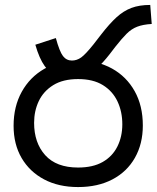

<svg xmlns="http://www.w3.org/2000/svg" viewBox="-20 -745 634 777"><path d="M265 -425Q236 -425 209.5 -436Q183 -447 161 -477.5Q139 -508 123 -564L206 -591Q221 -536 235 -518Q249 -500 271 -500Q291 -500 308.5 -512.5Q326 -525 358 -565L389 -605Q423 -649 451.5 -675Q480 -701 512 -713Q544 -725 588 -725L594 -648Q559 -646 535.5 -637Q512 -628 492.5 -608.5Q473 -589 447 -556L424 -526Q396 -490 371 -468Q346 -446 320.5 -435.5Q295 -425 265 -425ZM35 -236Q35 -314 68 -373.5Q101 -433 159.5 -466.5Q218 -500 296 -500Q375 -500 433.5 -467.5Q492 -435 525 -376Q558 -317 558 -237Q558 -163 526 -106.5Q494 -50 435 -19Q376 12 296 12Q217 12 158.5 -19Q100 -50 67.5 -105.5Q35 -161 35 -236ZM118 -248Q118 -167 163 -117Q208 -67 296 -67Q356 -67 395.5 -89.5Q435 -112 455 -152Q475 -192 475 -242Q475 -293 455.5 -334.5Q436 -376 396.5 -400.5Q357 -425 296 -425Q235 -425 195.5 -400.5Q156 -376 137 -336Q118 -296 118 -248Z"/></svg>

Font: telugu115
Style: Regular
Weight: 400
Designer: Jelle Bosma - Monotype Design Team
Foundry: Monotype Imaging Inc.
Version: Version 2.003